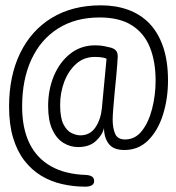

<svg xmlns="http://www.w3.org/2000/svg" viewBox="-20 -656 659 720"><path d="M300 44Q255 44 212.5 34.2Q170 24.5 134.2 2.8Q98.5 -19 71.5 -53.8Q44.5 -88.5 29.2 -139Q14 -189.5 14 -256Q14 -371 55.5 -456.5Q97 -542 174.2 -589Q251.5 -636 358.5 -636Q414 -636 460 -619.5Q506 -603 539.5 -568.8Q573 -534.5 591.5 -481Q610 -427.5 610 -354.5Q610 -286 591.2 -226.2Q572.5 -166.5 536 -130Q499.5 -93.5 446.5 -93.5Q405 -93.5 387.5 -117Q370 -140.5 370 -176.5Q365 -151 340.2 -127.8Q315.5 -104.5 273 -104.5Q243.5 -104.5 217.8 -120.2Q192 -136 176.2 -170Q160.5 -204 160.5 -258Q160.5 -320 182.2 -371.8Q204 -423.5 243.8 -454.8Q283.5 -486 337 -486Q356 -486 370.8 -483Q385.5 -480 397 -477Q410.5 -472.5 416 -465Q421.5 -457.5 421.5 -443.5Q421.5 -437 419.8 -416.2Q418 -395.5 416 -370.5Q413 -342.5 410 -310Q407 -277.5 404.8 -249.8Q402.5 -222 402.5 -207.5Q402.5 -175.5 411.8 -154.2Q421 -133 449 -133Q487 -133 512.2 -165.2Q537.5 -197.5 550.5 -248.5Q563.5 -299.5 563.5 -354Q563.5 -425.5 542 -478.8Q520.5 -532 474.2 -561.2Q428 -590.5 353.5 -590.5Q263 -590.5 197.8 -549.2Q132.5 -508 97.8 -433Q63 -358 63 -256.5Q63 -175.5 90.2 -119.2Q117.5 -63 170.8 -32.8Q224 -2.5 302 0Q318 1 325.5 6.5Q333 12 333 23Q333 33.5 324.2 38.8Q315.5 44 300 44ZM281 -148.5Q318 -148.5 338 -178.5Q358 -208.5 362 -250L379.5 -435.5Q376.5 -438 365.2 -440.2Q354 -442.5 335 -442.5Q295 -442.5 266 -416.8Q237 -391 221.2 -350Q205.5 -309 205.5 -262.5Q205.5 -214 218.2 -189.5Q231 -165 248.8 -156.8Q266.5 -148.5 281 -148.5Z"/></svg>

Font: Sono Monospace Light
Style: Regular
Weight: 300
Version: Version 2.112